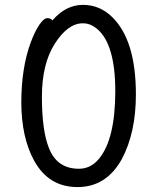

<svg xmlns="http://www.w3.org/2000/svg" viewBox="-20 -739 640 783"><path d="M301.8 -50.8Q350.6 -50.8 383.8 -91.8Q449.7 -170.9 450.2 -366.2Q450.2 -559.1 376 -621.1Q349.1 -644 317.9 -644Q256.8 -644 203.9 -561.5Q150.9 -479 150.9 -344.2Q150.9 -207 179.2 -136.2Q211.9 -50.8 301.8 -50.8ZM119.1 -84Q67.4 -178.2 66.9 -320.8Q66.9 -462.9 106 -567.9Q123 -612.8 141.1 -638.9Q159.2 -665 173.1 -665Q187 -665 193.8 -655.8Q248 -718.8 317.9 -719.2Q386.7 -719.2 437 -669.9Q534.2 -575.7 534.2 -354Q534.2 -198.2 477.1 -90.8Q414.1 23.9 296.1 23.9Q178.2 23.9 119.1 -84Z"/></svg>

Font: LXGW WenKai Screen R
Style: Regular
Weight: 400
Designer: Fontworks Inc.
Version: Version 1.235;May 31, 2022